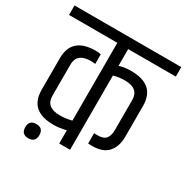

<svg xmlns="http://www.w3.org/2000/svg" viewBox="-182 -788 953 981"><g transform="rotate(30 295.0 -297.0)"><path d="M114.5 56Q73 56 73 14Q73 -28 114.5 -28Q156 -28 156 14Q156 56 114.5 56ZM416 -73 393 -74V-135Q399 -134 411 -134Q449 -134 463 -151.5Q477 -169 477 -201V-379Q477 -447 395 -447Q360 -447 329 -438V0H265V-78Q225 -68 191 -68Q50 -68 50 -193V-379Q50 -504 191 -504Q209 -504 221 -501V-444Q205 -446 195 -446Q113 -446 113 -378V-194Q113 -126 195 -126Q229 -126 265 -135V-594H-20V-650H610V-594H329V-495Q357 -505 399 -505Q540 -505 540 -380V-198Q540 -141 510 -107Q480 -73 416 -73Z"/></g></svg>

Font: Khand
Style: Regular
Weight: 400
Designer: Devanagari: Sanchit Sawaria, Jyotish Sonowal; Latin: Satya Rajpurohit
Foundry: Indian Type Foundry
Version: Version 1.100;PS 1.0;hotconv 1.0.78;makeotf.lib2.5.61930; tt